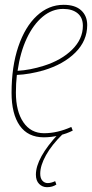

<svg xmlns="http://www.w3.org/2000/svg" viewBox="-20 -560 382 797"><path d="M282 -18Q257 -5 224.5 2.5Q192 10 162 10Q96 10 62 -38.5Q28 -87 28 -175Q28 -284 56 -366.5Q84 -449 133 -494.5Q182 -540 244 -540Q292 -540 317 -517Q342 -494 342 -456Q342 -391 293 -342Q244 -293 161 -268Q133 -260 104.5 -255Q76 -250 50 -249Q46 -213 46 -176Q46 -98 77 -52.5Q108 -7 163 -7Q218 -7 276 -33ZM242 -523Q196 -523 157 -490.5Q118 -458 91 -400.5Q64 -343 53 -266Q105 -269 162 -287Q235 -310 279.5 -354Q324 -398 324 -453Q324 -487 302 -505Q280 -523 242 -523ZM223 -5 240 -3Q195 41 171 84Q147 127 147 161Q147 180 156 190Q165 200 178 200Q192 200 209 192L214 206Q198 217 175 217Q156 217 142.5 203.5Q129 190 129 165Q129 96 223 -5Z"/></svg>

Font: Georama SemiCondensed Thin
Style: Italic
Weight: 100
Width: 4
Italic angle: -9°
Designer: Jean-Baptiste Levee
Foundry: Production Type
Version: Version 1.000